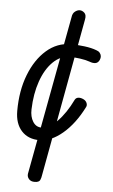

<svg xmlns="http://www.w3.org/2000/svg" viewBox="-54 -608 488 832"><g transform="rotate(5 190.0 -192.0)"><path d="M133 5Q84 5 55.5 -26.5Q27 -58 27 -113Q27 -201 54 -270.5Q81 -340 127.5 -380.5Q174 -421 233 -421Q262 -421 293 -417Q324 -413 345 -405Q355 -402 360.5 -395.5Q366 -389 367 -381Q368 -373 364 -364Q358 -351 346.5 -349Q335 -347 320 -353Q303 -359 278 -362.5Q253 -366 233 -366Q193 -366 160.5 -334Q128 -302 109 -247.5Q90 -193 88 -125Q87 -93 100.5 -71.5Q114 -50 138 -50Q170 -50 206 -86.5Q242 -123 271 -183Q276 -192 286.5 -193Q297 -194 309 -188Q319 -183 323 -173.5Q327 -164 323 -156Q286 -82 235 -38.5Q184 5 133 5ZM128 187Q112 187 103.5 177Q95 167 97 154L226 -538Q228 -555 238.5 -563Q249 -571 259 -571Q270 -571 279.5 -562Q289 -553 285 -533L158 157Q157 166 152.5 176.5Q148 187 128 187Z"/></g></svg>

Font: Edu VIC WA NT Beginner
Style: Regular
Weight: 400
Designer: Tina and Corey Anderson
Foundry: Google for Education
Version: Version 1.003